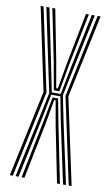

<svg xmlns="http://www.w3.org/2000/svg" viewBox="-90 -846 518 893"><g transform="rotate(10 169.0 -400.0)"><path d="M50 0 112.2 -289 137 -407.8 108.2 -544.5 54.5 -800H68.8L120.5 -550.8L148.2 -412.8H190.5L217.5 -550.8L269.2 -800H283.2L229.5 -544.5L201.5 -407.8L225.8 -289L288.2 0H274.2L214.2 -281.2L190.8 -401.8H147.8L123.8 -281.2L64.2 0ZM23 0 110.2 -407.8 27.5 -800H41.2L124 -407.8L37 0ZM301 0 214 -407.8 296.5 -800H310.5L227.5 -407.8L314.8 0ZM156 -424.2 132.2 -556.2 82.8 -800H96.5L143.2 -561.2L165.2 -435.8H172.8L194.8 -561.2L241.5 -800H255.2L205.8 -556.2L182.2 -424.2ZM78.5 0 133.5 -272.8 156.2 -390.5H182L204.5 -272.8L259.5 0H245.8L192.5 -265.8L172.5 -379.5H165.5L145.5 -265.8L92 0Z"/></g></svg>

Font: Big Shoulders Inline Display
Style: Regular
Weight: 400
Designer: Patric King
Foundry: XO Type Co
Version: Version 1.000